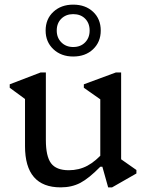

<svg xmlns="http://www.w3.org/2000/svg" viewBox="-20 -797 631 829"><path d="M242 12Q165 12 126.5 -32.5Q88 -77 88 -166V-401L131 -338L22 -418V-433L155 -484H178V-193Q178 -122 200.5 -92Q223 -62 277 -62Q321 -62 357.5 -81.5Q394 -101 430 -143V-77H413Q364 -27 327 -7.5Q290 12 242 12ZM447 12 422 -77H413V-401L456 -338L342 -418V-433L480 -484H503V-81L462 -138L569 -63V-48L464 12ZM296 -553Q244 -553 210.5 -584.5Q177 -616 177 -665Q177 -715 210.5 -746Q244 -777 296 -777Q349 -777 382 -746Q415 -715 415 -665Q415 -616 382 -584.5Q349 -553 296 -553ZM296 -594Q328 -594 347.5 -614Q367 -634 367 -665Q367 -697 347.5 -716.5Q328 -736 296 -736Q265 -736 245 -716.5Q225 -697 225 -665Q225 -634 245 -614Q265 -594 296 -594Z"/></svg>

Font: Platypi Light
Style: Regular
Weight: 300
Designer: David Sargent
Foundry: Bolt Cutter Type
Version: Version 1.200